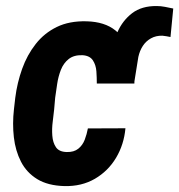

<svg xmlns="http://www.w3.org/2000/svg" viewBox="-20 -609 597 639"><path d="M426.3 -331.5H335.9L349.1 -419.9Q354 -463.9 371.1 -502.4Q388.2 -541 419.9 -565.2Q451.7 -589.4 501.5 -588.9Q515.1 -588.9 529.1 -586.2Q543 -583.5 556.6 -580.6L547.4 -485.8Q541 -486.8 534.4 -488.3Q527.8 -489.7 520.5 -490.2Q499 -490.7 482.4 -481.4Q465.8 -472.2 455.3 -456.1Q444.8 -439.9 440.4 -419.4ZM202.6 -103Q226.1 -102.5 240.5 -114Q254.9 -125.5 262 -144Q269 -162.6 272.5 -181.6L397.5 -182.1Q392.6 -127.9 366.2 -83.7Q339.8 -39.6 295.7 -13.9Q251.5 11.7 194.3 10.3Q139.2 8.8 103.8 -12.9Q68.4 -34.7 49.8 -71Q31.2 -107.4 26.1 -152.3Q21 -197.3 26.4 -245.1L30.8 -283.7Q37.1 -333.5 53.7 -379.9Q70.3 -426.3 98.9 -462.6Q127.4 -499 169.2 -519.3Q210.9 -539.6 268.1 -538.1Q328.6 -536.6 364.3 -507.6Q399.9 -478.5 414.8 -431.9Q429.7 -385.3 427.2 -331.1H302.2Q302.2 -350.1 300.8 -371.3Q299.3 -392.6 289.1 -408.2Q278.8 -423.8 254.4 -425.3Q226.1 -426.3 208.7 -412.6Q191.4 -398.9 182.6 -376.5Q173.8 -354 170.2 -329.1Q166.5 -304.2 163.6 -283.7L160.2 -244.6Q158.7 -228 155.5 -204.3Q152.3 -180.7 154.1 -157.5Q155.8 -134.3 166.3 -118.9Q176.8 -103.5 202.6 -103Z"/></svg>

Font: Roboto Condensed
Style: Bold Italic
Weight: 700
Italic angle: -12°
Designer: Christian Robertson
Foundry: Google
Version: Version 3.0